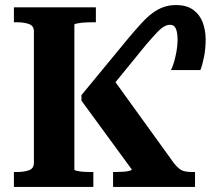

<svg xmlns="http://www.w3.org/2000/svg" viewBox="-20 -739 834 759"><path d="M35 0V-59H46Q75 -59 94.5 -66Q114 -73 114 -95V-615Q114 -637 94.5 -644Q75 -651 46 -651H35V-710H359V-651H349Q337 -651 323 -650.5Q309 -650 298 -648.5Q287 -647 280.5 -645.5Q274 -644 274 -641V-69Q274 -66 280 -64.5Q286 -63 295.5 -61.5Q305 -60 317 -59.5Q329 -59 340 -59H349V0ZM676 -719Q718 -719 744 -700Q770 -681 781.5 -650Q793 -619 793 -583Q793 -547 786.5 -514Q780 -481 772 -462H656Q663 -476 668.5 -495.5Q674 -515 678 -537.5Q682 -560 682 -581Q682 -609 675.5 -625Q669 -641 652 -641Q641 -641 628.5 -634Q616 -627 600 -610Q584 -593 558 -563L390 -357L420 -437L669 -92Q680 -79 689.5 -71.5Q699 -64 711.5 -61.5Q724 -59 741 -59H751V0H427V-59H436Q451 -59 466 -60Q481 -61 491 -63.5Q501 -66 501 -69L302 -341V-363L490 -591Q517 -623 539.5 -647.5Q562 -672 583 -687.5Q604 -703 626.5 -711Q649 -719 676 -719Z"/></svg>

Font: Roboto Serif 28pt SemiBold
Style: Regular
Weight: 600
Designer: Greg Gazdowicz
Foundry: Commercial Type
Version: Version 1.008